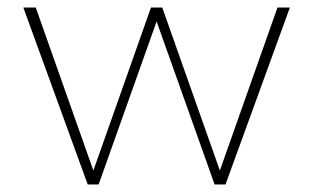

<svg xmlns="http://www.w3.org/2000/svg" viewBox="-20 -490 832 510"><path d="M213 0 42 -470H75L228 -37L381 -470H411L564 -37L717 -470H750L579 0H550L396 -433L242 0Z"/></svg>

Font: Gantari Thin
Style: Regular
Weight: 250
Designer: Anugrah Pasau
Foundry: Lafontype
Version: Version 1.000